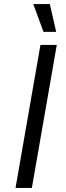

<svg xmlns="http://www.w3.org/2000/svg" viewBox="-20 -920 322 940"><path d="M178 -700H258L136 0H56ZM143 -900H224L255 -764H193Z"/></svg>

Font: Fixel Italic Variable Display Thin
Style: Italic
Weight: 100
Italic angle: -10°
Designer: AlfaBravo + MacPaw
Foundry: Kyrylo Tkachov, Marchela Mozhyna, Serhii Makarenko, Maria Weinstein, Zakhar Kryvoshyya
Version: Version 1.210;Glyphs 3.2 (3217)